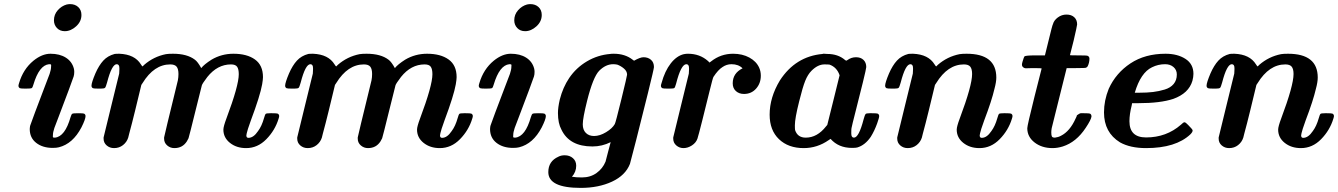

<svg xmlns="http://www.w3.org/2000/svg" viewBox="-20 -714 6523 936"><path d="M296 -562Q272 -562 257.5 -577.5Q243 -593 243 -615Q243 -643 261.5 -664Q280 -685 305 -692Q315 -694 321 -694Q346 -694 361.5 -679.5Q377 -665 377 -641Q377 -609 351 -585.5Q325 -562 296 -562ZM143 -418Q185 -452 226 -452Q271 -452 301 -433Q331 -414 340 -380Q342 -372 342 -364Q342 -350 339 -341Q339 -339 316 -277.5Q293 -216 269 -153L245 -90Q238 -69 238 -55Q237 -46 238.5 -44.5Q240 -43 248 -43Q297 -48 324 -143Q328 -157 332.5 -159.5Q337 -162 361 -162Q386 -162 390 -160Q397 -156 397 -148Q397 -133 377 -93Q335 -13 267 4Q256 7 237 7Q188 7 156.5 -17.5Q125 -42 125 -85Q125 -87 125.5 -91.5Q126 -96 126.5 -99Q127 -102 128 -104Q128 -105 151 -167Q174 -229 198 -291Q222 -353 222 -354Q229 -375 229 -389Q230 -398 228.5 -399.5Q227 -401 219 -401Q171 -396 143 -302Q139 -287 134.5 -284.5Q130 -282 105 -282Q81 -282 77 -284Q70 -288 70 -296Q70 -300 73 -309Q93 -377 143 -418Z M562 -376V-382Q562 -401 549 -401Q525 -401 502 -312Q496 -290 492 -286Q488 -282 471 -282H461Q437 -282 433 -284Q426 -288 426 -296Q426 -311 445 -356Q462 -395 483.5 -418.5Q505 -442 539 -451Q544 -452 562 -452Q637 -449 667 -400Q671 -393 672.5 -392Q674 -391 675 -390.5Q676 -390 678 -393Q680 -396 683 -398Q729 -438 789 -450Q801 -452 823 -452Q892 -452 930 -423Q944 -413 961 -382Q975 -400 1011 -423Q1060 -452 1118 -452Q1184 -452 1223 -424Q1262 -396 1262 -338Q1262 -327 1258 -303Q1248 -247 1203 -127Q1185 -77 1183 -65Q1181 -55 1181 -54Q1181 -42 1191 -42Q1216 -42 1238 -75Q1256 -99 1267 -138Q1272 -156 1275.5 -159Q1279 -162 1299 -162H1306Q1330 -162 1334 -160Q1341 -156 1341 -148Q1341 -144 1338 -135Q1321 -79 1278.5 -35.5Q1236 8 1180 8Q1133 8 1101 -17.5Q1069 -43 1069 -82Q1069 -97 1084 -137Q1144 -297 1144 -352Q1144 -377 1136 -388.5Q1128 -400 1106 -400Q1040 -400 991 -339Q966 -306 964 -298Q963 -296 933 -174Q903 -52 899 -40Q892 -27 891 -25Q870 8 830 8Q810 8 795 -5Q780 -18 780 -38V-44Q780 -46 796.5 -114.5Q813 -183 830 -252Q847 -321 847 -322Q850 -337 850 -353Q850 -378 841 -389Q832 -400 810 -400Q731 -400 675 -309L669 -300L639 -176Q632 -147 623.5 -114Q615 -81 610 -63Q605 -45 605 -43Q598 -21 579.5 -6.5Q561 8 536 8Q515 8 500 -5Q485 -18 485 -38V-44Q485 -46 523 -200L561 -355Q561 -357 561.5 -364.5Q562 -372 562 -376Z M1506 -376V-382Q1506 -401 1493 -401Q1469 -401 1446 -312Q1440 -290 1436 -286Q1432 -282 1415 -282H1405Q1381 -282 1377 -284Q1370 -288 1370 -296Q1370 -311 1389 -356Q1406 -395 1427.5 -418.5Q1449 -442 1483 -451Q1488 -452 1506 -452Q1581 -449 1611 -400Q1615 -393 1616.5 -392Q1618 -391 1619 -390.5Q1620 -390 1622 -393Q1624 -396 1627 -398Q1673 -438 1733 -450Q1745 -452 1767 -452Q1836 -452 1874 -423Q1888 -413 1905 -382Q1919 -400 1955 -423Q2004 -452 2062 -452Q2128 -452 2167 -424Q2206 -396 2206 -338Q2206 -327 2202 -303Q2192 -247 2147 -127Q2129 -77 2127 -65Q2125 -55 2125 -54Q2125 -42 2135 -42Q2160 -42 2182 -75Q2200 -99 2211 -138Q2216 -156 2219.5 -159Q2223 -162 2243 -162H2250Q2274 -162 2278 -160Q2285 -156 2285 -148Q2285 -144 2282 -135Q2265 -79 2222.5 -35.5Q2180 8 2124 8Q2077 8 2045 -17.5Q2013 -43 2013 -82Q2013 -97 2028 -137Q2088 -297 2088 -352Q2088 -377 2080 -388.5Q2072 -400 2050 -400Q1984 -400 1935 -339Q1910 -306 1908 -298Q1907 -296 1877 -174Q1847 -52 1843 -40Q1836 -27 1835 -25Q1814 8 1774 8Q1754 8 1739 -5Q1724 -18 1724 -38V-44Q1724 -46 1740.5 -114.5Q1757 -183 1774 -252Q1791 -321 1791 -322Q1794 -337 1794 -353Q1794 -378 1785 -389Q1776 -400 1754 -400Q1675 -400 1619 -309L1613 -300L1583 -176Q1576 -147 1567.5 -114Q1559 -81 1554 -63Q1549 -45 1549 -43Q1542 -21 1523.5 -6.5Q1505 8 1480 8Q1459 8 1444 -5Q1429 -18 1429 -38V-44Q1429 -46 1467 -200L1505 -355Q1505 -357 1505.5 -364.5Q1506 -372 1506 -376Z M2540 -562Q2516 -562 2501.5 -577.5Q2487 -593 2487 -615Q2487 -643 2505.5 -664Q2524 -685 2549 -692Q2559 -694 2565 -694Q2590 -694 2605.5 -679.5Q2621 -665 2621 -641Q2621 -609 2595 -585.5Q2569 -562 2540 -562ZM2387 -418Q2429 -452 2470 -452Q2515 -452 2545 -433Q2575 -414 2584 -380Q2586 -372 2586 -364Q2586 -350 2583 -341Q2583 -339 2560 -277.5Q2537 -216 2513 -153L2489 -90Q2482 -69 2482 -55Q2481 -46 2482.5 -44.5Q2484 -43 2492 -43Q2541 -48 2568 -143Q2572 -157 2576.5 -159.5Q2581 -162 2605 -162Q2630 -162 2634 -160Q2641 -156 2641 -148Q2641 -133 2621 -93Q2579 -13 2511 4Q2500 7 2481 7Q2432 7 2400.5 -17.5Q2369 -42 2369 -85Q2369 -87 2369.5 -91.5Q2370 -96 2370.5 -99Q2371 -102 2372 -104Q2372 -105 2395 -167Q2418 -229 2442 -291Q2466 -353 2466 -354Q2473 -375 2473 -389Q2474 -398 2472.5 -399.5Q2471 -401 2463 -401Q2415 -396 2387 -302Q2383 -287 2378.5 -284.5Q2374 -282 2349 -282Q2325 -282 2321 -284Q2314 -288 2314 -296Q2314 -300 2317 -309Q2337 -377 2387 -418Z M2957 -21Q2915 0 2868 0Q2756 0 2717 -82Q2700 -113 2700 -163Q2700 -190 2709 -229Q2724 -288 2755 -334Q2789 -384 2841.5 -415Q2894 -446 2955 -451Q2957 -452 2972 -452Q3027 -452 3064 -423L3071 -418Q3101 -435 3117 -435Q3139 -435 3153.5 -422.5Q3168 -410 3168 -387Q3168 -379 3139 -261.5Q3110 -144 3081 -30Q3052 84 3051 85Q3029 141 2963.5 171.5Q2898 202 2811 202Q2653 202 2653 125Q2653 72 2702 50Q2715 43 2733 43Q2757 43 2773 57Q2789 71 2789 94Q2789 124 2768 148H2772Q2787 151 2817 151Q2858 151 2888 129.5Q2918 108 2932 74Q2934 68 2945 24ZM2821 -108Q2821 -81 2836 -66Q2851 -51 2876 -51Q2904 -51 2934.5 -69.5Q2965 -88 2977 -109Q2981 -115 3009 -229.5Q3037 -344 3037 -350Q3037 -367 3021.5 -380Q3006 -393 2989 -399Q2979 -401 2969 -401Q2933 -401 2901 -369Q2871 -338 2842 -222Q2821 -138 2821 -108Z M3339 -376V-382Q3339 -401 3326 -401Q3300 -401 3276 -306Q3271 -288 3267.5 -285Q3264 -282 3244 -282H3237Q3213 -282 3209 -284Q3202 -288 3202 -296Q3202 -300 3205 -309Q3221 -368 3250 -405Q3279 -442 3314 -450Q3324 -452 3334 -452Q3391 -452 3431 -417L3439 -409L3447 -415Q3494 -452 3554 -452Q3599 -452 3633 -433.5Q3667 -415 3681 -384Q3689 -366 3689 -345Q3689 -308 3666 -282Q3643 -256 3607 -256Q3583 -256 3567.5 -270Q3552 -284 3552 -308Q3552 -357 3600 -381Q3580 -401 3546 -401Q3522 -401 3502 -387Q3481 -374 3458 -339Q3455 -335 3438.5 -267.5Q3422 -200 3403.5 -126.5Q3385 -53 3380 -38Q3373 -18 3353 -5Q3333 8 3312 8Q3292 8 3277 -5Q3262 -18 3262 -38V-44Q3262 -46 3300 -200L3338 -355Q3338 -357 3338.5 -364.5Q3339 -372 3339 -376Z M3898 8Q3823 8 3777.5 -35.5Q3732 -79 3732 -155Q3732 -239 3782 -322Q3858 -439 3990 -451L3993 -452Q3996 -452 3998 -452Q4000 -452 4005 -451.5Q4010 -451 4013 -451Q4065 -451 4099 -422L4105 -418L4107 -419Q4109 -420 4111 -421Q4130 -435 4153 -435Q4176 -435 4189.5 -422Q4203 -409 4203 -387Q4203 -380 4186.5 -312.5Q4170 -245 4151.5 -173Q4133 -101 4131 -89Q4130 -84 4130 -69V-63Q4130 -43 4143 -43Q4167 -43 4190 -132Q4196 -154 4199.5 -158Q4203 -162 4220 -162H4230Q4255 -162 4259 -160Q4266 -156 4266 -148Q4266 -140 4256 -112Q4243 -76 4225 -47Q4197 -6 4159 5Q4152 7 4133 7Q4068 7 4029 -37L4020 -31Q3964 8 3898 8ZM4073 -347Q4060 -386 4024 -399Q4018 -400 3999 -400Q3967 -400 3936 -369Q3918 -351 3905.5 -320Q3893 -289 3876 -220Q3855 -137 3855 -103Q3855 -85 3856 -80Q3868 -43 3908 -43Q3964 -43 4007 -98L4013 -105Q4023 -145 4043 -225.5Q4063 -306 4073 -347Z M4431 -376V-382Q4431 -401 4418 -401Q4394 -401 4371 -312Q4365 -290 4361 -286Q4357 -282 4340 -282H4330Q4306 -282 4302 -284Q4295 -288 4295 -296Q4295 -311 4314 -356Q4331 -395 4352.5 -418.5Q4374 -442 4408 -451Q4413 -452 4431 -452Q4506 -449 4536 -400Q4540 -393 4541.5 -392Q4543 -391 4544 -390.5Q4545 -390 4547 -393Q4549 -396 4552 -398Q4598 -438 4658 -450Q4670 -452 4692 -452Q4837 -452 4837 -336Q4837 -314 4828 -281Q4815 -224 4778 -127Q4760 -77 4758 -65Q4756 -55 4756 -54Q4756 -42 4766 -42Q4791 -42 4813 -75Q4831 -99 4842 -138Q4847 -156 4850.5 -159Q4854 -162 4874 -162H4881Q4905 -162 4909 -160Q4916 -156 4916 -148Q4916 -144 4913 -135Q4896 -79 4853.5 -35.5Q4811 8 4755 8Q4708 8 4676 -17.5Q4644 -43 4644 -82Q4644 -97 4659 -137Q4719 -297 4719 -353Q4719 -378 4710 -389Q4701 -400 4679 -400Q4600 -400 4544 -309L4538 -300L4508 -176Q4501 -147 4492.5 -114Q4484 -81 4479 -63Q4474 -45 4474 -43Q4467 -21 4448.5 -6.5Q4430 8 4405 8Q4384 8 4369 -5Q4354 -18 4354 -38V-44Q4354 -46 4392 -200L4430 -355Q4430 -357 4430.5 -364.5Q4431 -372 4431 -376Z M4981 -381Q4974 -381 4968 -386Q4962 -391 4962 -399Q4962 -404 4965 -414Q4968 -424 4970.5 -431Q4973 -438 4974 -439Q4980 -444 5029 -444H5074L5092 -517Q5110 -592 5113 -596Q5118 -615 5137 -629Q5156 -643 5179 -643Q5203 -643 5217 -630Q5231 -617 5231 -595Q5231 -589 5214 -516Q5196 -446 5196 -445Q5196 -444 5237 -444Q5278 -444 5282 -442Q5291 -438 5291 -428Q5291 -408 5282 -390Q5277 -385 5275 -384Q5271 -382 5225 -382H5180Q5177 -370 5159 -298Q5141 -226 5124.5 -159.5Q5108 -93 5107 -89Q5105 -77 5105 -69Q5105 -54 5108 -48.5Q5111 -43 5123 -43Q5139 -45 5152 -52Q5196 -74 5224 -137Q5229 -146 5230 -152Q5244 -162 5248 -162H5265Q5290 -162 5294 -160Q5301 -156 5301 -146Q5299 -130 5273 -91Q5227 -21 5161 0Q5135 8 5111 8Q5059 8 5023.5 -19.5Q4988 -47 4988 -89Q4988 -102 5023 -242L5058 -380Q5058 -382 5017 -382Q5005 -382 4993.5 -381.5Q4982 -381 4981 -381Z M5486 -123Q5486 -44 5567 -44Q5666 -44 5737 -106Q5749 -118 5754 -118Q5760 -118 5772 -105Q5793 -84 5794 -79Q5795 -71 5783 -59Q5712 8 5567 8Q5490 8 5440 -20Q5362 -68 5362 -166Q5362 -224 5385 -281Q5420 -358 5491 -405Q5562 -452 5662 -452Q5720 -452 5759 -427Q5798 -402 5798 -354Q5798 -339 5793 -320Q5775 -259 5700 -232Q5637 -211 5529 -211H5499L5497 -200Q5486 -157 5486 -123ZM5717 -351Q5717 -373 5701 -387Q5685 -401 5660 -401Q5626 -401 5596 -386Q5541 -360 5512 -262H5534Q5572 -262 5601 -265.5Q5630 -269 5658 -277.5Q5686 -286 5701.5 -304.5Q5717 -323 5717 -351Z M5998 -376V-382Q5998 -401 5985 -401Q5961 -401 5938 -312Q5932 -290 5928 -286Q5924 -282 5907 -282H5897Q5873 -282 5869 -284Q5862 -288 5862 -296Q5862 -311 5881 -356Q5898 -395 5919.5 -418.5Q5941 -442 5975 -451Q5980 -452 5998 -452Q6073 -449 6103 -400Q6107 -393 6108.5 -392Q6110 -391 6111 -390.5Q6112 -390 6114 -393Q6116 -396 6119 -398Q6165 -438 6225 -450Q6237 -452 6259 -452Q6404 -452 6404 -336Q6404 -314 6395 -281Q6382 -224 6345 -127Q6327 -77 6325 -65Q6323 -55 6323 -54Q6323 -42 6333 -42Q6358 -42 6380 -75Q6398 -99 6409 -138Q6414 -156 6417.5 -159Q6421 -162 6441 -162H6448Q6472 -162 6476 -160Q6483 -156 6483 -148Q6483 -144 6480 -135Q6463 -79 6420.5 -35.5Q6378 8 6322 8Q6275 8 6243 -17.5Q6211 -43 6211 -82Q6211 -97 6226 -137Q6286 -297 6286 -353Q6286 -378 6277 -389Q6268 -400 6246 -400Q6167 -400 6111 -309L6105 -300L6075 -176Q6068 -147 6059.5 -114Q6051 -81 6046 -63Q6041 -45 6041 -43Q6034 -21 6015.5 -6.5Q5997 8 5972 8Q5951 8 5936 -5Q5921 -18 5921 -38V-44Q5921 -46 5959 -200L5997 -355Q5997 -357 5997.5 -364.5Q5998 -372 5998 -376Z"/></svg>

Font: KaTeX_Main
Style: Bold Italic
Weight: 700
Version: Version 1.1; ttfautohint (v1.3)